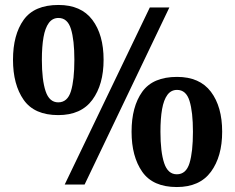

<svg xmlns="http://www.w3.org/2000/svg" viewBox="-20 -744 947 774"><path d="M240.8 0 584 -714H662.8L321 0ZM214.8 -280Q118.4 -280 75.4 -341.5Q32.4 -403 32.4 -503Q32.4 -604 75.4 -664Q118.4 -724 215.8 -724Q307 -724 352.3 -664Q397.6 -604 397.6 -503Q397.6 -403 352.3 -341.5Q307 -280 214.8 -280ZM214.8 -331.4Q252.2 -331.4 266 -376.5Q279.8 -421.6 279.8 -503Q279.8 -582.8 266 -627.2Q252.2 -671.6 215.8 -671.6Q191.6 -671.6 176.8 -651.5Q162 -631.4 155.4 -594Q148.8 -556.6 148.8 -503Q148.8 -421.6 163.8 -376.5Q178.8 -331.4 214.8 -331.4ZM692.8 10Q596.4 10 553.4 -51.5Q510.4 -113 510.4 -213Q510.4 -314 553.4 -374Q596.4 -434 693.8 -434Q785 -434 830.3 -374Q875.6 -314 875.6 -213Q875.6 -113 830.3 -51.5Q785 10 692.8 10ZM692.8 -41.4Q730.2 -41.4 744 -86.5Q757.8 -131.6 757.8 -213Q757.8 -292.8 744 -337.2Q730.2 -381.6 693.8 -381.6Q669.6 -381.6 654.8 -361.5Q640 -341.4 633.4 -304Q626.8 -266.6 626.8 -213Q626.8 -131.6 641.8 -86.5Q656.8 -41.4 692.8 -41.4Z"/></svg>

Font: Noto Serif Hentaigana ExtraLight
Style: Regular
Weight: 200
Designer: Kazuhiro Yamada
Foundry: nipponia
Version: Version 1.000